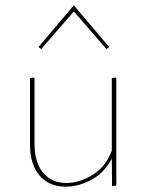

<svg xmlns="http://www.w3.org/2000/svg" viewBox="-20 -700 551 723"><path d="M135 -515 125 -523 258 -680 391 -523 381 -515 258 -657ZM418 -408V-1L402 1L401 -103Q374 -50 325 -23.5Q276 3 227 3Q165 3 129 -39Q93 -81 93 -156V-406L110 -408V-159Q110 -89 142 -50Q174 -11 230 -11Q280 -11 329.5 -42Q379 -73 401 -133V-406Z"/></svg>

Font: Ysabeau Infant Thin
Style: Regular
Weight: 200
Designer: Christian Thalmann (Catharsis Fonts)
Version: Version 0.003